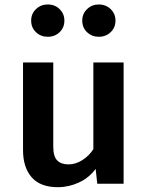

<svg xmlns="http://www.w3.org/2000/svg" viewBox="-20 -802 640 838"><path d="M212.5 -529.5V-162.5Q212.5 -119.5 229.5 -102Q246.5 -84.5 279 -84.5Q310 -84.5 339.5 -103.2Q369 -122 387.5 -151V-529.5H519.5V0H404.5L397.5 -65Q369 -26 324.5 -5.5Q280 15 232.5 15Q156 15 118.2 -28.2Q80.5 -71.5 80.5 -146.5V-529.5ZM188.5 -641.5Q158 -641.5 137 -661.5Q116 -681.5 116 -712Q116 -742 137 -762.2Q158 -782.5 188.5 -782.5Q219.5 -782.5 240.2 -762.2Q261 -742 261 -712Q261 -681.5 240.2 -661.5Q219.5 -641.5 188.5 -641.5ZM411 -641.5Q381 -641.5 360 -661.5Q339 -681.5 339 -712Q339 -742 360 -762.2Q381 -782.5 411 -782.5Q442 -782.5 463 -762.2Q484 -742 484 -712Q484 -681.5 463 -661.5Q442 -641.5 411 -641.5Z"/></svg>

Font: Fira Code Light SemiBold
Style: Regular
Weight: 600
Monospace: yes
Version: Version 5.002